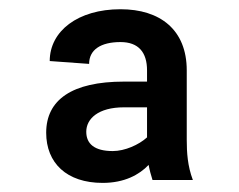

<svg xmlns="http://www.w3.org/2000/svg" viewBox="-20 -742 527 424"><path d="M206.7 -338.1C255 -338.1 287.6 -356.2 308.2 -377.8C310.4 -366.1 313.6 -354.4 316.8 -344.5H405.9C394.2 -375.4 392.4 -405.5 392.4 -433.2V-586.6C392.4 -676.1 333.8 -721.6 246.1 -721.6C152 -721.6 89.8 -673.3 89.8 -607.2L176.8 -600.9C176.8 -632.1 202.4 -649.1 246.1 -649.1C286.2 -649.1 304.7 -626.1 304.7 -586.6V-561.8H253.9C138.5 -561.8 82 -521.3 82 -448.9C82 -382.1 127.1 -338.1 206.7 -338.1ZM170.5 -451C170.5 -479.4 196.4 -505 253.9 -505H304.7V-438.6C286.6 -422.2 255.7 -408.4 229 -408.4C188.2 -408.4 170.5 -424.7 170.5 -451Z"/></svg>

Font: GiG Sans
Style: Bold
Weight: 700
Designer: Andreas Faust
Version: Version 1.100;FEAKit 1.0